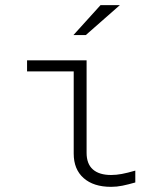

<svg xmlns="http://www.w3.org/2000/svg" viewBox="-20 -715 640 745"><path d="M411 10Q343 10 304.5 -24Q266 -58 266 -119V-438H85V-481H316V-122Q316 -79 340.5 -57.5Q365 -36 411 -36Q431 -36 452.5 -40Q474 -44 505 -53V-7Q477 1 455 5.5Q433 10 411 10ZM265 -579 370 -695H445L313 -579Z"/></svg>

Font: Red Hat Mono VF Light
Style: Regular
Weight: 300
Monospace: yes
Designer: Pentagram, MCKL
Foundry: Pentagram, MCKL
Version: Version 1.023